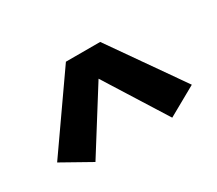

<svg xmlns="http://www.w3.org/2000/svg" viewBox="-68 -871 637 563"><g transform="rotate(-30 250.0 -590.0)"><path d="M120 -441 22 -496 192 -739H308L478 -496L380 -441L250 -648Z"/></g></svg>

Font: Iosevka Term
Style: Bold
Weight: 700
Monospace: yes
Designer: Belleve Invis
Foundry: Belleve Invis
Version: Version 30.0.1